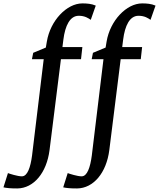

<svg xmlns="http://www.w3.org/2000/svg" viewBox="-120 -835 916 1106"><path d="M64.5 62C55.7 128.4 38.1 180.7 6.3 180.7C-18.1 181.2 -67.4 165 -74.2 162.1L-100.1 244.1C-85.4 248 -53.7 251 -20 250.5C73.7 249.5 148.9 161.1 165.5 28.8L231 -494.1H346.7L354.5 -564H239.7L245.1 -606.9C255.4 -688 283.2 -743.7 333 -744.1C368.7 -744.6 390.1 -729.5 402.8 -720.7L431.6 -802.7C406.7 -813.5 380.4 -815.4 354.5 -815.4C264.2 -815.4 169.9 -716.3 149.9 -595.7L144 -561L71.3 -530.8L64 -494.1H131.8ZM408.7 62C399.9 128.4 382.3 180.7 350.6 180.7C326.2 181.2 276.9 165 270 162.1L244.1 244.1C258.8 248 290.5 251 324.2 250.5C418 249.5 493.2 161.1 509.8 28.8L575.2 -494.1H690.9L698.7 -564H584L589.4 -606.9C599.6 -688 627.4 -743.7 677.2 -744.1C712.9 -744.6 734.4 -729.5 747.1 -720.7L775.9 -802.7C751 -813.5 724.6 -815.4 698.7 -815.4C608.4 -815.4 514.2 -716.3 494.1 -595.7L488.3 -561L415.5 -530.8L408.2 -494.1H476.1Z"/></svg>

Font: Merriweather
Style: Italic
Weight: 400
Italic angle: -7.5°
Designer: Eben Sorkin
Foundry: Eben Sorkin
Version: Version 1.001